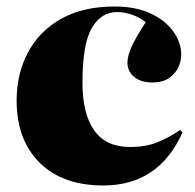

<svg xmlns="http://www.w3.org/2000/svg" viewBox="-20 -555 599 589"><path d="M297 14Q172 14 101.5 -56Q31 -126 31 -247Q31 -329 66 -394.5Q101 -460 168 -497.5Q235 -535 331 -535Q397 -535 442.5 -513.5Q488 -492 512 -458Q536 -424 536 -387Q536 -368 527 -348.5Q518 -329 498.5 -315.5Q479 -302 448 -302Q412 -302 391.5 -319Q371 -336 371 -363Q371 -382 382.5 -409Q394 -436 427 -487Q410 -501 386 -509.5Q362 -518 339 -518Q290 -518 261.5 -469Q233 -420 233 -301Q233 -206 269 -155Q305 -104 379 -104Q426 -104 461.5 -118Q497 -132 532 -156L540 -149Q467 14 297 14Z"/></svg>

Font: Literata 72pt ExtraBold
Style: Regular
Weight: 800
Designer: Latin by Veronika Burian and Jose Scaglione. Greek by Irene Vlachou. Cyrillic by Vera Evstafieva.
Foundry: TypeTogether
Version: Version 3.002